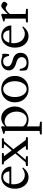

<svg xmlns="http://www.w3.org/2000/svg" viewBox="1247 -1741 730 3264"><g transform="rotate(-90 1612.0 -109.0)"><path d="M231.9 11.2Q145.5 11.2 90.6 -53.5Q35.6 -118.2 35.6 -220.2Q35.6 -321.8 91.1 -387.5Q146.5 -453.1 232.9 -453.1Q309.1 -453.1 361.1 -404.1Q413.1 -355 413.1 -281.7H113.3Q110.8 -261.2 110.8 -246.1Q110.8 -198.2 124.3 -160.4Q137.7 -122.6 160.4 -99.4Q183.1 -76.2 211.4 -64.2Q239.7 -52.2 272 -52.2Q324.7 -52.2 384.8 -94.7L397 -82Q323.7 11.2 231.9 11.2ZM233.9 -420.4Q189.9 -420.4 161.1 -391.1Q132.3 -361.8 119.6 -314.9H331.1Q325.2 -364.3 299.3 -392.3Q273.4 -420.4 233.9 -420.4Z M422.4 0V-30.3L484.9 -39.1L635.3 -214.4L493.2 -405.3L449.2 -411.6V-441.9H641.6V-411.6L589.8 -405.3L687 -274.4L796.4 -401.9L725.6 -411.6V-441.9H894V-411.6L842.3 -403.3L707 -247.1L863.3 -37.1L912.1 -30.3V0H699.2V-30.3L766.6 -37.6L655.3 -187L527.3 -39.6L588.9 -30.3V0Z M959 236.3V206.5L1017.6 198.7V-387.7L967.3 -399.9V-417L1079.6 -453.1L1098.6 -445.3Q1095.7 -417.5 1094.7 -385.7Q1122.6 -418.9 1159.2 -435.8Q1195.8 -452.6 1232.9 -453.1Q1277.8 -453.6 1316.7 -433.3Q1355.5 -413.1 1380.6 -379.9Q1405.8 -346.7 1419.9 -305.9Q1434.1 -265.1 1434.1 -223.6Q1434.1 -172.9 1415.5 -128.4Q1397 -84 1366.2 -53.5Q1335.4 -22.9 1295.2 -5.6Q1254.9 11.7 1211.9 11.7Q1154.3 11.7 1094.7 -16.1V197.3L1174.3 206.5V236.3ZM1174.3 -395.5Q1128.4 -395.5 1094.7 -358.9V-82Q1111.8 -53.2 1145.3 -35.9Q1178.7 -18.6 1214.8 -18.6Q1274.4 -18.6 1310.5 -67.6Q1346.7 -116.7 1346.7 -192.9Q1346.7 -245.6 1325.7 -291.7Q1304.7 -337.9 1264.6 -366.7Q1224.6 -395.5 1174.3 -395.5Z M1729 11.7Q1630.4 11.7 1567.4 -53.5Q1504.4 -118.7 1504.4 -220.7Q1504.4 -322.8 1567.4 -387.9Q1630.4 -453.1 1729 -453.1Q1827.1 -453.1 1890.4 -387.7Q1953.6 -322.3 1953.6 -220.7Q1953.6 -119.1 1890.4 -53.7Q1827.1 11.7 1729 11.7ZM1632.8 -77.9Q1671.4 -21 1729 -21Q1786.6 -21 1825 -77.9Q1863.3 -134.8 1863.3 -220.7Q1863.3 -306.6 1825 -363.5Q1786.6 -420.4 1729 -420.4Q1671.4 -420.4 1632.8 -363.5Q1594.2 -306.6 1594.2 -220.7Q1594.2 -134.8 1632.8 -77.9Z M2051.8 -20.5Q2042 -53.2 2042 -138.7H2070.8Q2081.5 -78.1 2106.9 -50Q2132.3 -22 2174.8 -22Q2217.3 -22 2244.9 -45.4Q2272.5 -68.8 2272.5 -105.5Q2272.5 -138.7 2249 -161.6Q2225.6 -184.6 2183.1 -195.8Q2162.1 -201.2 2145.3 -207.5Q2128.4 -213.9 2109.4 -224.6Q2090.3 -235.4 2077.4 -248.3Q2064.5 -261.2 2055.9 -280.5Q2047.4 -299.8 2047.4 -323.2Q2047.4 -379.9 2089.6 -417Q2131.8 -454.1 2199.2 -454.1Q2233.9 -454.1 2272 -439.9Q2299.8 -429.7 2325.2 -437.5Q2330.1 -417.5 2330.1 -389.6Q2330.1 -354.5 2322.3 -320.8L2293.9 -319.8Q2289.6 -342.8 2285.2 -356.7Q2280.8 -370.6 2271.2 -387.5Q2261.7 -404.3 2244.6 -412.6Q2227.5 -420.9 2203.1 -420.9Q2167.5 -420.9 2141.8 -401.6Q2116.2 -382.3 2116.2 -347.7Q2116.2 -327.6 2125 -312.5Q2133.8 -297.4 2150.6 -286.9Q2167.5 -276.4 2185.1 -269.8Q2202.6 -263.2 2227.1 -257.3Q2346.2 -227.5 2346.2 -123.5Q2346.2 -61 2302.5 -24.9Q2258.8 11.2 2178.2 11.2Q2097.7 11.2 2051.8 -20.5Z M2630.4 11.2Q2543.9 11.2 2489 -53.5Q2434.1 -118.2 2434.1 -220.2Q2434.1 -321.8 2489.5 -387.5Q2544.9 -453.1 2631.3 -453.1Q2707.5 -453.1 2759.5 -404.1Q2811.5 -355 2811.5 -281.7H2511.7Q2509.3 -261.2 2509.3 -246.1Q2509.3 -198.2 2522.7 -160.4Q2536.1 -122.6 2558.8 -99.4Q2581.5 -76.2 2609.9 -64.2Q2638.2 -52.2 2670.4 -52.2Q2723.1 -52.2 2783.2 -94.7L2795.4 -82Q2722.2 11.2 2630.4 11.2ZM2632.3 -420.4Q2588.4 -420.4 2559.6 -391.1Q2530.8 -361.8 2518.1 -314.9H2729.5Q2723.6 -364.3 2697.8 -392.3Q2671.9 -420.4 2632.3 -420.4Z M2863.3 0V-30.3L2928.2 -38.1V-387.7L2878.4 -399.9V-417L2990.7 -453.1L3009.3 -445.3Q3005.9 -407.7 3005.9 -373V-344.2Q3075.7 -415.5 3108.9 -439Q3128.4 -453.1 3146 -453.1Q3167.5 -453.1 3190.9 -436.5Q3214.4 -419.9 3214.4 -401.9Q3214.4 -387.2 3198.7 -367.7Q3183.1 -348.1 3169.4 -348.1Q3159.2 -348.1 3147.9 -357.9Q3124 -377.9 3107.4 -377.9Q3068.4 -377.9 3005.9 -307.1V-39.1L3092.8 -30.3V0Z"/></g></svg>

Font: Elstob 10pt
Style: Regular
Weight: 400
Designer: Peter S. Baker
Version: Version 1.015